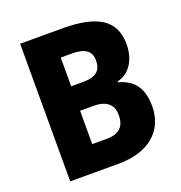

<svg xmlns="http://www.w3.org/2000/svg" viewBox="-129 -918 884 936"><g transform="rotate(-20 313.0 -450.0)"><path d="M296 -807H77V-93H329C483 -93 578 -172 578 -301C578 -405 530 -449 461 -467V-472C522 -485 564 -544 564 -628C564 -754 476 -807 296 -807ZM304 -527H240V-676H299C365 -676 397 -653 397 -605C397 -554 371 -527 304 -527ZM240 -400H310C382 -400 410 -366 410 -316C410 -260 383 -227 314 -227H240Z"/></g></svg>

Font: Noto Sans Kannada UI SemiCondensed ExtraBold
Style: Regular
Weight: 800
Width: 4
Designer: Jelle Bosma - Monotype Design Team
Foundry: Monotype Imaging Inc.
Version: Version 2.005